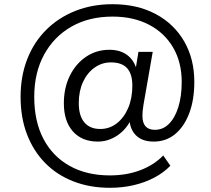

<svg xmlns="http://www.w3.org/2000/svg" viewBox="-20 -734 1003 914"><path d="M503 160Q408 160 329.5 129.5Q251 99 195 42Q139 -15 108.5 -94.5Q78 -174 78 -273Q78 -371 109.5 -452Q141 -533 199.5 -591.5Q258 -650 338.5 -682Q419 -714 516 -714Q633 -714 720.5 -667.5Q808 -621 856.5 -537.5Q905 -454 905 -344Q905 -258 880.5 -194Q856 -130 813 -95Q770 -60 712 -60Q656 -60 626 -91Q596 -122 596 -175L607 -171Q582 -118 538.5 -89Q495 -60 446 -60Q370 -60 327 -108.5Q284 -157 284 -242Q284 -316 312.5 -373.5Q341 -431 390 -464Q439 -497 501 -497Q552 -497 585.5 -472Q619 -447 631 -401H625L639 -487H707L663 -235Q660 -217 659 -205Q658 -193 658 -183Q658 -149 673 -132.5Q688 -116 717 -116Q756 -116 784.5 -144.5Q813 -173 829 -224.5Q845 -276 845 -344Q845 -438 804 -508Q763 -578 689 -616.5Q615 -655 516 -655Q404 -655 320.5 -607.5Q237 -560 190 -474Q143 -388 143 -273Q143 -156 187 -72.5Q231 11 312 56Q393 101 503 101Q583 101 648.5 76Q714 51 757 6L791 55Q759 88 714.5 111.5Q670 135 616.5 147.5Q563 160 503 160ZM457 -120Q501 -120 535.5 -146.5Q570 -173 590 -219.5Q610 -266 610 -326Q610 -382 585 -409.5Q560 -437 508 -437Q465 -437 430 -412Q395 -387 375 -343.5Q355 -300 355 -243Q355 -183 381.5 -151.5Q408 -120 457 -120Z"/></svg>

Font: Nunito Sans 10pt
Style: Italic
Weight: 400
Italic angle: -9°
Designer: Vernon Adams
Foundry: Vernon Adams
Version: Version 3.101;gftools[0.9.27]